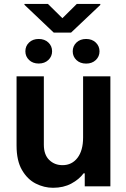

<svg xmlns="http://www.w3.org/2000/svg" viewBox="-20 -924 623 952"><path d="M392 -241.8V-545.5H527.3V0H400.2V-64.6H394.5Q372.2 -34.4 333.5 -13.7Q294.7 7.1 242.9 7.1Q198.9 7.1 157.3 -13.8Q115.8 -34.8 89 -81Q62.1 -127.1 62.1 -202.4V-545.5H197.4V-206.3Q197.4 -157 223.9 -131Q250.4 -105.1 290.1 -105.1Q336.3 -105.1 364.2 -141.3Q392 -177.6 392 -241.8ZM217.7 -904.5 289.4 -833.8 360.8 -904.5H477.3V-899.5L332.4 -762.4H246.4L101.2 -900.2V-904.5ZM105.8 -669.7Q105.8 -695.7 124.1 -713.2Q142.4 -730.8 171.9 -730.8Q201.3 -730.8 219.8 -713.2Q238.3 -695.7 238.3 -669.7Q238.3 -644.2 219.8 -626.6Q201.3 -609 171.9 -609Q142.4 -609 124.1 -626.6Q105.8 -644.2 105.8 -669.7ZM340.6 -669.4Q340.6 -695.3 359 -713.1Q377.5 -730.8 407 -730.8Q436.4 -730.8 454.9 -713.1Q473.4 -695.3 473.4 -669.4Q473.4 -643.8 454.9 -626.2Q436.4 -608.7 407 -608.7Q377.5 -608.7 359 -626.2Q340.6 -643.8 340.6 -669.4Z"/></svg>

Font: Interface
Style: Bold
Weight: 700
Designer: Rasmus Andersson
Foundry: rsms
Version: Version 1.8